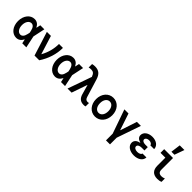

<svg xmlns="http://www.w3.org/2000/svg" viewBox="287 -2348 4066 4066"><g transform="rotate(45 2320.0 -315.0)"><path d="M251 -550C125 -550 29 -431 29 -270C29 -110 124 10 250 10C317 10 368 -24 403 -93H407L427 0H548L491 -270L548 -540H427L407 -447H403C368 -516 318 -550 251 -550ZM369 -220C352 -141 316 -100 265 -100C198 -100 149 -172 149 -270C149 -368 198 -440 265 -440C315 -440 352 -399 369 -320L380 -270Z M794 0H935C1046 -166 1105 -354 1105 -540H987C987 -397 950 -255 878 -125H874L745 -540H624Z M1411 -550C1285 -550 1189 -431 1189 -270C1189 -110 1284 10 1410 10C1477 10 1528 -24 1563 -93H1567L1587 0H1708L1651 -270L1708 -540H1587L1567 -447H1563C1528 -516 1478 -550 1411 -550ZM1529 -220C1512 -141 1476 -100 1425 -100C1358 -100 1309 -172 1309 -270C1309 -368 1358 -440 1425 -440C1475 -440 1512 -399 1529 -320L1540 -270Z M1782 0H1904L2025 -350H2029L2088 -141C2116 -41 2172 5 2266 5C2285 5 2302 3 2320 -3V-106C2309 -101 2296 -99 2283 -99C2241 -99 2217 -120 2202 -170L2079 -572C2041 -695 1975 -745 1864 -745C1837 -745 1812 -742 1783 -735V-632C1805 -638 1826 -641 1848 -641C1912 -641 1944 -616 1970 -543L1972 -539Z M2610 10C2750 10 2853 -108 2853 -270C2853 -432 2750 -550 2610 -550C2470 -550 2367 -432 2367 -270C2367 -108 2470 10 2610 10ZM2610 -100C2537 -100 2487 -169 2487 -270C2487 -371 2537 -440 2610 -440C2683 -440 2733 -371 2733 -270C2733 -169 2683 -100 2610 -100Z M3134 200H3254V0L3440 -540H3320L3197 -167H3193L3068 -540H2945L3134 0Z M3872 -390H3986C3986 -484 3899 -550 3779 -550C3658 -550 3571 -484 3571 -396C3571 -340 3607 -301 3683 -279V-275C3600 -261 3552 -215 3552 -149C3552 -57 3645 10 3774 10C3903 10 3995 -57 3995 -150H3877C3874 -118 3831 -95 3775 -95C3714 -95 3672 -122 3672 -161C3672 -199 3714 -225 3776 -225H3861V-325H3784C3727 -325 3689 -349 3689 -385C3689 -421 3727 -448 3781 -448C3831 -448 3870 -424 3872 -390Z M4402 -540H4137V-430H4282V-193C4282 -60 4349 10 4477 10C4518 10 4557 3 4587 -11V-111C4558 -98 4528 -92 4500 -92C4434 -92 4402 -125 4402 -193ZM4453 -830H4313L4284 -610H4374Z"/></g></svg>

Font: CommitMono-dimboump
Style: Bold
Weight: 700
Monospace: yes
Designer: Eigil Nikolajsen
Foundry: Eigil Nikolajsen
Version: Version 1.143